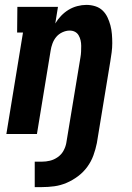

<svg xmlns="http://www.w3.org/2000/svg" viewBox="-20 -548 540 785"><path d="M122 217V113H151Q168 113 184.5 109Q201 105 216 94.5Q231 84 239.5 68.5Q248 53 251 37L309 -314Q311 -325 311.5 -337Q312 -349 312 -360.5Q312 -372 309.5 -383Q307 -394 301.5 -403.5Q296 -413 286.5 -418Q277 -423 265 -423Q250 -423 235 -416Q220 -409 210 -397Q200 -385 194.5 -370Q189 -355 187 -341L131 0H6L74 -415H50L51 -520H217L206 -452Q216 -469 230 -483.5Q244 -498 260.5 -508Q277 -518 296 -523Q315 -528 333 -528Q352 -528 369.5 -522.5Q387 -517 399.5 -505Q412 -493 419.5 -477Q427 -461 431.5 -444Q436 -427 437.5 -408.5Q439 -390 439 -371.5Q439 -353 436.5 -334Q434 -315 431 -297L376 37Q371 62 362 87Q353 112 337 134Q321 156 299 172.5Q277 189 252.5 199.5Q228 210 202.5 213.5Q177 217 151 217Z"/></svg>

Font: Iosevka Curly Slab Extrabold
Style: Italic
Weight: 800
Italic angle: -9°
Monospace: yes
Designer: Belleve Invis
Foundry: Belleve Invis
Version: Version 22.1.2; ttfautohint (v1.8.4)